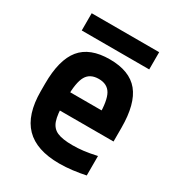

<svg xmlns="http://www.w3.org/2000/svg" viewBox="-165 -781 830 897"><g transform="rotate(30 250.0 -332.0)"><path d="M287 10Q164 10 104 -51.5Q44 -113 44 -240V-280Q44 -409 93.5 -469.5Q143 -530 250 -530Q357 -530 406.5 -469.5Q456 -409 456 -280V-206H104V-304H359L336 -272V-275Q336 -357 316.5 -391Q297 -425 251 -425Q204 -425 184.5 -391Q165 -357 165 -275V-245Q165 -184 176 -152Q187 -120 215.5 -107.5Q244 -95 298 -95Q327 -95 356.5 -98.5Q386 -102 427 -111V-6Q394 1 358 5.5Q322 10 287 10ZM68 -581V-674H432V-581Z"/></g></svg>

Font: M PLUS Code Latin SemiBold
Style: Regular
Weight: 600
Designer: Coji Morishita
Foundry: UNDERFOREST DESIGN
Version: Version 1.002; ttfautohint (v1.8.3)